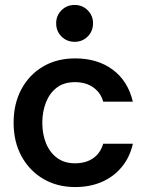

<svg xmlns="http://www.w3.org/2000/svg" viewBox="-20 -744 593 776"><path d="M284 12Q211 12 155 -21Q99 -54 67 -112.5Q35 -171 35 -248Q35 -324 66 -382.5Q97 -441 153 -474.5Q209 -508 284 -508Q374 -508 435.5 -462.5Q497 -417 517 -333H397Q388 -368 358 -390Q328 -412 283 -412Q238 -412 209 -389.5Q180 -367 165.5 -329.5Q151 -292 151 -248Q151 -202 166 -165Q181 -128 210.5 -106Q240 -84 283 -84Q327 -84 356.5 -104.5Q386 -125 397 -163H517Q505 -109 472.5 -69.5Q440 -30 392 -9Q344 12 284 12ZM282 -575Q250 -575 228.5 -596.5Q207 -618 207 -650Q207 -681 228.5 -702.5Q250 -724 282 -724Q313 -724 334.5 -702.5Q356 -681 356 -650Q356 -618 334.5 -596.5Q313 -575 282 -575Z"/></svg>

Font: Rethink Sans SemiBold
Style: Regular
Weight: 600
Designer: The Rethink Sans project authors (Hans Thiessen). DM Sans designed by Colophon Foundry.
Foundry: Rethink Communications LLC
Version: Version 1.001